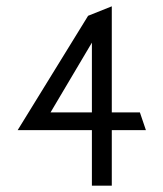

<svg xmlns="http://www.w3.org/2000/svg" viewBox="-20 -593 517 608"><path d="M36 -181H271V-5H334V-181H442L423 -237H334V-573L259 -543ZM140 -237 271 -458V-237Z"/></svg>

Font: Charger Sport
Style: Lit
Weight: 300
Designer: Jasper
Foundry: Cannot Into Space Fonts
Version: Version 1.1